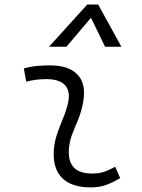

<svg xmlns="http://www.w3.org/2000/svg" viewBox="-20 -815 626 845"><path d="M487.3 -81.1 508.8 -31.2Q481 -14.2 450.2 -2.2Q419.4 9.8 379.4 9.8Q294.9 9.8 253.4 -31.7Q211.9 -73.2 216.8 -153.3Q219.2 -189.9 231 -224.6Q242.7 -259.3 256.6 -292Q270.5 -324.7 277.8 -355Q292 -410.2 267.6 -438.5Q243.2 -466.8 184.6 -466.8Q138.2 -466.8 95.2 -455.6L85 -513.7Q113.8 -522 142.6 -524.7Q171.4 -527.3 200.2 -527.3Q289.1 -527.3 326.4 -480.7Q363.8 -434.1 341.8 -345.2Q333.5 -310.5 320.6 -280.5Q307.6 -250.5 296.6 -221.2Q285.6 -191.9 283.2 -157.7Q275.9 -51.3 385.3 -51.3Q414.1 -51.3 435.8 -58.1Q457.5 -64.9 487.3 -81.1ZM412.1 -794.9 514.2 -609.4H442.4L380.4 -736.8L272.5 -609.4H195.8L363.8 -794.9Z"/></svg>

Font: Cascadia Code PL Light
Style: Italic
Weight: 300
Italic angle: -10°
Monospace: yes
Designer: Aaron Bell
Foundry: Saja Typeworks
Version: Version 2404.023; ttfautohint (v1.8.4)